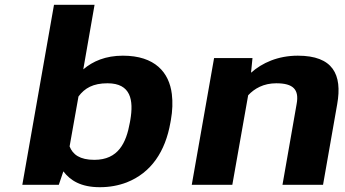

<svg xmlns="http://www.w3.org/2000/svg" viewBox="-20 -770 1438 800"><path d="M327 -481 374 -750H205L73 0H225L244 -56C273 -18 317 10 396 10C437 10 474 3 508 -10C610 -50 669 -139 690 -259L692 -270C699 -309 700 -345 696 -378C685 -468 626 -538 492 -538C420 -538 367 -515 327 -481ZM373 -104C313 -104 283 -126 270 -160L307 -368C333 -403 368 -423 428 -423C526 -423 537 -352 523 -270L521 -259C506 -175 473 -104 373 -104Z M1131 -423C1202 -423 1227 -397 1216 -337L1157 0H1326L1385 -336C1407 -460 1367 -538 1221 -538C1138 -538 1072 -508 1026 -467L1032 -528H872L779 0H948L1014 -373C1040 -401 1078 -423 1131 -423Z"/></svg>

Font: Asimov
Style: XWidIt
Weight: 500
Designer: Google
Version: Version 2.000980; 2014